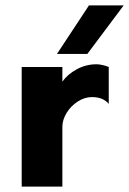

<svg xmlns="http://www.w3.org/2000/svg" viewBox="-20 -688 476 708"><path d="M60 -441H210V-387Q229 -414 263 -432.5Q297 -451 336 -451Q346 -451 359 -448Q372 -445 381 -441V-305Q360 -330 319 -330Q292 -330 266.5 -313.5Q241 -297 225.5 -271.5Q210 -246 210 -220V0H60ZM308 -668H436L302 -489H190Z"/></svg>

Font: Teachers[wght]
Style: Regular
Weight: 400
Designer: Alfredo Marco Pradil & Chank Diesel
Version: Version 1.000;Glyphs 3.1.2 (3151)